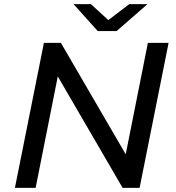

<svg xmlns="http://www.w3.org/2000/svg" viewBox="-20 -907 852 927"><path d="M52 0 192 -700H274L587 -162L694 -700H794L654 0H572L259 -538L152 0ZM452 -757 335 -887H419L503 -810L604 -887H692L543 -757Z"/></svg>

Font: Montserrat Medium
Style: Italic
Weight: 500
Italic angle: -11.3°
Designer: Julieta Ulanovsky
Foundry: Julieta Ulanovsky
Version: Version 9.000; ttfautohint (v1.8.4.7-5d5b)